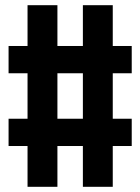

<svg xmlns="http://www.w3.org/2000/svg" viewBox="-20 -737 540 739"><path d="M86 -18V-175H13V-280H86V-455H13V-560H86V-717H201V-560H299V-717H414V-560H487V-455H414V-280H487V-175H414V-18H299V-175H201V-18ZM299 -280V-455H201V-280Z"/></svg>

Font: Iosevka Curly Slab Extrabold
Style: Regular
Weight: 800
Monospace: yes
Designer: Belleve Invis
Foundry: Belleve Invis
Version: Version 22.1.2; ttfautohint (v1.8.4)